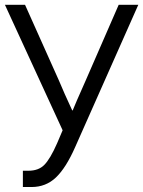

<svg xmlns="http://www.w3.org/2000/svg" viewBox="-24 -751 584 783"><path d="M-3.9 -731.4Q16.6 -731.4 78.1 -731.4Q112.3 -654.3 215.8 -423.8Q221.7 -410.2 240.2 -367.2Q259.8 -324.2 270.5 -300.8Q271.5 -300.8 272.5 -300.8Q280.3 -321.3 324.2 -419.9Q369.1 -523.4 460 -731.4Q480.5 -731.4 540 -731.4Q475.6 -585.9 282.2 -150.4Q245.1 -66.4 204.1 -27.3Q163.1 11.7 104.5 11.7Q92.8 11.7 69.3 11.7Q69.3 -4.9 69.3 -54.7Q75.2 -54.7 91.8 -54.7Q132.8 -54.7 156.2 -78.1Q180.7 -102.5 209 -167Q216.8 -184.6 231.4 -219.7Q172.9 -347.7 -3.9 -731.4Z"/></svg>

Font: Gothic A1
Style: Regular
Weight: 400
Designer: HanYang I&C Co.,Ltd.
Version: Version 2.50